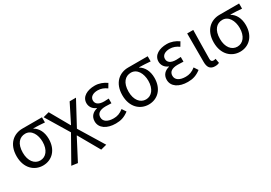

<svg xmlns="http://www.w3.org/2000/svg" viewBox="21 -1431 3552 2518"><g transform="rotate(-30 1797.0 -172.0)"><path d="M295 13C428 13 532 -85 532 -254C532 -356 491 -432 425 -470V-474C485 -473 535 -470 596 -465V-543H299C171 -543 52 -456 52 -265C52 -86 163 13 295 13ZM295 -63C209 -63 146 -140 146 -265C146 -402 211 -467 297 -467C390 -467 443 -371 443 -261C443 -139 382 -63 295 -63Z M704 213 871 -107H875L1057 213L1146 190L918 -184L1111 -543H1015L875 -264H871L705 -557L615 -533L827 -182L611 200Z M1396 13C1472 13 1528 -4 1594 -54L1554 -115C1503 -74 1458 -60 1405 -60C1313 -60 1258 -97 1258 -158C1258 -218 1302 -250 1392 -250C1419 -250 1445 -249 1477 -247V-318C1450 -316 1430 -315 1408 -315C1321 -315 1284 -350 1284 -399C1284 -455 1336 -484 1403 -484C1453 -484 1497 -467 1539 -436L1576 -498C1526 -534 1466 -557 1400 -557C1289 -557 1193 -509 1193 -410C1193 -359 1223 -310 1279 -289V-284C1217 -269 1167 -227 1167 -150C1167 -49 1261 13 1396 13Z M1896 13C2029 13 2133 -85 2133 -254C2133 -356 2092 -432 2026 -470V-474C2086 -473 2136 -470 2197 -465V-543H1900C1772 -543 1653 -456 1653 -265C1653 -86 1764 13 1896 13ZM1896 -63C1810 -63 1747 -140 1747 -265C1747 -402 1812 -467 1898 -467C1991 -467 2044 -371 2044 -261C2044 -139 1983 -63 1896 -63Z M2487 13C2563 13 2619 -4 2685 -54L2645 -115C2594 -74 2549 -60 2496 -60C2404 -60 2349 -97 2349 -158C2349 -218 2393 -250 2483 -250C2510 -250 2536 -249 2568 -247V-318C2541 -316 2521 -315 2499 -315C2412 -315 2375 -350 2375 -399C2375 -455 2427 -484 2494 -484C2544 -484 2588 -467 2630 -436L2667 -498C2617 -534 2557 -557 2491 -557C2380 -557 2284 -509 2284 -410C2284 -359 2314 -310 2370 -289V-284C2308 -269 2258 -227 2258 -150C2258 -49 2352 13 2487 13Z M2898 13C2929 13 2948 7 2963 0L2951 -69C2939 -65 2928 -63 2918 -63C2895 -63 2880 -75 2880 -106C2880 -237 2885 -396 2887 -543H2795V-112C2795 -32 2824 13 2898 13Z M3280 13C3413 13 3517 -85 3517 -254C3517 -356 3476 -432 3410 -470V-474C3470 -473 3520 -470 3581 -465V-543H3284C3156 -543 3037 -456 3037 -265C3037 -86 3148 13 3280 13ZM3280 -63C3194 -63 3131 -140 3131 -265C3131 -402 3196 -467 3282 -467C3375 -467 3428 -371 3428 -261C3428 -139 3367 -63 3280 -63Z"/></g></svg>

Font: Noto Sans HK
Style: Regular
Weight: 400
Designer: Ryoko NISHIZUKA 西塚涼子 (kana, bopomofo & ideographs); Paul D. Hunt (Latin, Greek & Cyrillic); Sandoll Communications 산돌커뮤니
Foundry: Adobe
Version: Version 2.004;hotconv 1.0.118;makeotfexe 2.5.65603